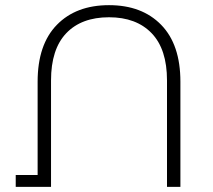

<svg xmlns="http://www.w3.org/2000/svg" viewBox="-20 -725 825 745"><path d="M605.5 -628.5C555.8 -679.5 488.3 -705 403 -705C317.7 -705 250.2 -679.5 200.5 -628.5C150.8 -577.5 126 -504 126 -408V-46H41V0H178V-413C178 -493.7 197.7 -554.7 237 -596C276.3 -637.3 331.7 -658 403 -658C473.7 -658 528.8 -637.3 568.5 -596C608.2 -554.7 628 -493.7 628 -413V0H680V-408C680 -504 655.2 -577.5 605.5 -628.5Z"/></svg>

Font: Montserrat Custom ExtraLight
Style: Regular
Weight: 300
Designer: Julieta Ulanovsky
Foundry: Julieta Ulanovsky
Version: Version 7.200